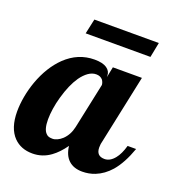

<svg xmlns="http://www.w3.org/2000/svg" viewBox="-138 -784 832 895"><g transform="rotate(20 277.5 -337.0)"><path d="M178.7 -679.7H498.5L483.9 -605.5H162.6ZM27.8 -29.8Q-13.2 -71.8 -13.2 -154.8Q-13.2 -189.9 -6.1 -229Q1 -268.1 14.6 -306.2Q45.9 -392.1 100.1 -444.8Q162.6 -504.9 244.1 -504.9Q284.7 -504.9 304.9 -491Q325.2 -477.1 325.2 -454.1V-446.8L335.9 -500H480L408.2 -160.2Q403.8 -145.5 403.8 -127.9Q403.8 -85 444.8 -85Q472.2 -85 494.6 -112.8Q513.7 -136.2 525.9 -179.2H567.9Q541 -103 502.9 -58.6Q470.7 -22 430.2 -5.9Q400.4 5.9 367.2 5.9Q324.7 5.9 299.6 -17.3Q274.4 -40.5 269 -85.9Q240.7 -45.9 209.5 -23.4Q169.4 5.9 120.1 5.9Q63 5.9 27.8 -29.8ZM232.9 -113.3Q259.3 -138.7 268.1 -179.2L315.9 -404.8Q315.9 -409.7 313.7 -416.3Q311.5 -422.9 307.6 -428.7Q295.9 -442.9 274.9 -442.9Q254.9 -442.9 236.1 -429.7Q217.3 -416.5 200.7 -393.1Q171.4 -350.6 152.3 -282.2Q143.6 -252 139.2 -222.4Q134.8 -192.9 134.8 -168.9Q134.8 -119.1 153.3 -101.6Q159.7 -94.7 167.5 -92.8Q175.3 -90.8 185.1 -90.8Q196.3 -90.8 208.7 -96.7Q221.2 -102.5 232.9 -113.3Z"/></g></svg>

Font: Pattaya
Style: Regular
Weight: 400
Designer: Pablo Impallari / Thai characters Designed by Thanarat Vachiruckul and Suppakit Chalermlarp
Foundry: Pablo Impallari
Version: Version 2.001